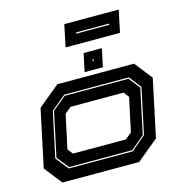

<svg xmlns="http://www.w3.org/2000/svg" viewBox="-122 -966 1020 1077"><g transform="rotate(-15 388.0 -428.0)"><path d="M108 0 27 -103 98 -437 223 -540H668.5L749.5 -437L678.5 -103L553.5 0ZM162.5 -67H534L618.5 -138.5L675 -403.5L620.5 -473.5H245L160 -403L104 -141ZM166.5 -74 111.5 -143 166.5 -401 246 -466.5H616.5L667.5 -401.5L612 -140.5L533 -74ZM207 -141.5H514.5L551.5 -172L593.5 -368L569.5 -398.5H262L225 -368L183 -172ZM388.5 -566 410.5 -671H516.5L494.5 -566ZM448 -611H452.5L455.5 -625H451ZM321 -727.5 348 -855.5H664L637 -727.5ZM398.5 -786.5H590.5L592 -793.5H400Z"/></g></svg>

Font: Tourney Expanded ExtraBold
Style: Italic
Weight: 800
Width: 7
Italic angle: -12°
Designer: Tyler Finck
Foundry: Etcetera Type Co
Version: Version 1.010; ttfautohint (v1.8.3)